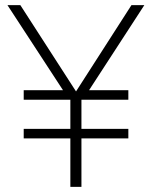

<svg xmlns="http://www.w3.org/2000/svg" viewBox="-20 -725 589 745"><path d="M253 0V-188H72V-225H253V-338H72V-375H232L229 -368L9 -705H59L279 -364H271L490 -705H540L321 -368L318 -375H478V-338H296V-225H478V-188H296V0Z"/></svg>

Font: Nunito Sans 10pt SemiCondensed ExtraLight
Style: Regular
Weight: 250
Width: 4
Designer: Vernon Adams
Foundry: Vernon Adams
Version: Version 3.101;gftools[0.9.27]